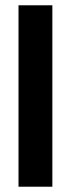

<svg xmlns="http://www.w3.org/2000/svg" viewBox="-20 -706 268 726"><path d="M50 0V-686H178V0Z"/></svg>

Font: AXENEO7
Style: Regular
Weight: 400
Designer: Hector Gatti, Simon Guibord
Foundry: Omnibus-Type, Jean-Christophe Thérien
Version: Version 1.000